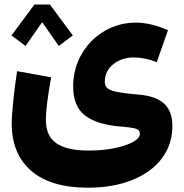

<svg xmlns="http://www.w3.org/2000/svg" viewBox="-20 -618 821 856"><path d="M31.2 -460 93.8 -413.1 168 -519 242.2 -413.1 304.7 -460 202.6 -597.7H133.3ZM729 -483.4C678.2 -505.9 630.4 -517.1 585.4 -517.1C430.2 -517.1 306.2 -391.6 306.2 -232.9C306.2 -173.3 323.7 -129.9 359.4 -103C394.5 -75.7 447.8 -59.1 519.5 -53.7C543.5 -52.2 563.5 -49.3 579.6 -45.9C595.7 -42 603.5 -33.7 603.5 -21.5C603.5 -8.3 593.3 3.9 572.3 15.1C530.8 38.1 458.5 53.2 377 53.2C240.7 53.2 184.6 8.8 184.6 -83.5C184.6 -126 191.9 -181.6 208 -273.4L56.2 -300.8C43.5 -217.8 32.2 -115.2 32.2 -67.9C32.2 23.4 61.5 93.8 119.6 144C177.7 193.8 261.7 218.8 371.6 218.8C446.8 218.8 512.7 207.5 569.3 184.6C682.6 139.2 748.5 54.2 748.5 -55.7C748.5 -147.5 696.8 -188 597.7 -196.3C479 -207 447.3 -214.8 447.3 -254.9C447.3 -285.6 460 -311.5 484.9 -331.5C509.8 -351.6 540 -361.8 576.7 -361.8C609.9 -361.8 644 -355 678.7 -340.8Z"/></svg>

Font: Estedad ExtraBold
Style: Regular
Weight: 800
Designer: Amin Abedi
Version: Version 7.3